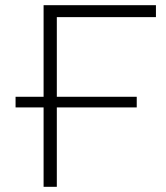

<svg xmlns="http://www.w3.org/2000/svg" viewBox="-20 -720 640 740"><path d="M199 -654V-347H507V-306H199V0H148V-306H40V-347H148V-700H581V-654Z"/></svg>

Font: Hilab Light
Style: Regular
Weight: 300
Designer: Cristianderson Lima
Foundry: Cristianderson
Version: Version 1.0